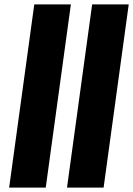

<svg xmlns="http://www.w3.org/2000/svg" viewBox="-20 -851 604 871"><path d="M21.5 0 135.5 -831H301.5L187.5 0ZM284 0 398 -831H564L450 0Z"/></svg>

Font: Merriweather 20pt Black
Style: Italic
Weight: 900
Italic angle: -7.8°
Version: Version 2.101